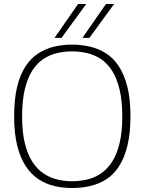

<svg xmlns="http://www.w3.org/2000/svg" viewBox="-20 -934 725 964"><path d="M341 -24Q380 -24 417 -32.5Q454 -41 486 -62.5Q518 -84 542 -120.5Q566 -157 580 -213.5Q594 -270 594 -349Q594 -429 580 -486Q566 -543 542 -580Q518 -617 486 -638Q454 -659 417 -667.5Q380 -676 341 -676Q303 -676 266.5 -667.5Q230 -659 198 -638Q166 -617 142 -579.5Q118 -542 104.5 -485.5Q91 -429 91 -349Q91 -271 104.5 -215.5Q118 -160 142 -122.5Q166 -85 198 -63.5Q230 -42 266.5 -33Q303 -24 341 -24ZM342 10Q295 10 252.5 0Q210 -10 173 -34.5Q136 -59 109 -100Q82 -141 66.5 -202.5Q51 -264 51 -349Q51 -436 66 -498Q81 -560 108.5 -601.5Q136 -643 173 -666.5Q210 -690 252.5 -700Q295 -710 341 -710Q388 -710 431 -700Q474 -690 511 -667Q548 -644 575.5 -603Q603 -562 619 -500Q635 -438 635 -351Q635 -264 619.5 -201.5Q604 -139 576.5 -97.5Q549 -56 512.5 -33Q476 -10 432.5 0Q389 10 342 10ZM394 -744 512 -914H553L429 -744ZM254 -744 372 -914H413L289 -744Z"/></svg>

Font: Georama ExtraCondensed Thin ExtraLight
Style: Regular
Weight: 250
Version: Version 1.001